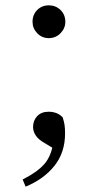

<svg xmlns="http://www.w3.org/2000/svg" viewBox="-20 -524 367 720"><path d="M76 176 65 149Q119 122 146 91.5Q173 61 181 5L193 40L145 11Q124 -1 114 -16Q104 -31 104 -48Q104 -72 119.5 -88.5Q135 -105 162 -105Q177 -105 190 -100.5Q203 -96 215 -84Q220 -69 222 -56Q224 -43 224 -24Q224 48 184 98Q144 148 76 176ZM163 -381Q137 -381 119.5 -399.5Q102 -418 102 -442Q102 -469 119.5 -486.5Q137 -504 163 -504Q189 -504 207 -486.5Q225 -469 225 -442Q225 -418 207 -399.5Q189 -381 163 -381Z"/></svg>

Font: Noto Serif TC ExtraLight
Style: Regular
Weight: 400
Version: Version 2.002-H1;hotconv 1.1.0;makeotfexe 2.6.0